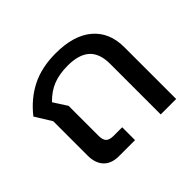

<svg xmlns="http://www.w3.org/2000/svg" viewBox="-129 -724 898 898"><g transform="rotate(-45 320.0 -275.0)"><path d="M196.8 0Q147.5 0 121.3 -27.8Q95.2 -55.7 95.2 -105V-333L44.9 -414.1Q97.2 -480.5 165.8 -515.1Q234.4 -549.8 327.1 -549.8Q447.3 -549.8 511.2 -495.1Q575.2 -440.4 575.2 -342.8V0H473.1V-335Q473.1 -403.8 436.8 -436.5Q400.4 -469.2 327.1 -469.2Q271.5 -469.2 230.5 -453.1Q189.5 -437 153.8 -399.9L196.8 -333V-134.8Q196.8 -107.4 208.3 -96.2Q219.7 -85 247.1 -85H303.2V0Z"/></g></svg>

Font: Prompt
Style: Regular
Weight: 400
Designer: Katatrad Team
Foundry: CadsonDemak
Version: Version 1.000;PS 001.000;hotconv 1.0.88;makeotf.lib2.5.64775